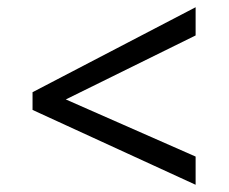

<svg xmlns="http://www.w3.org/2000/svg" viewBox="-20 -588 632 531"><path d="M70 -284V-333L521 -568V-490L162 -313L521 -155V-77Z"/></svg>

Font: lkannada05
Style: Book
Weight: 400
Designer: Jelle Bosma - Monotype Design Team
Foundry: Monotype Imaging Inc.
Version: Version 2.003